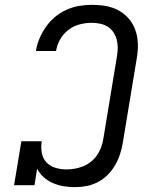

<svg xmlns="http://www.w3.org/2000/svg" viewBox="-20 -763 640 791"><path d="M288 8Q264 8 241 4Q218 0 197.5 -9Q177 -18 160 -33Q143 -48 133 -68L122 0H38L68 -181H152Q148 -158 152 -134.5Q156 -111 170.5 -95Q185 -79 207.5 -72Q230 -65 253 -65Q270 -65 287.5 -68Q305 -71 321.5 -77.5Q338 -84 353 -95.5Q368 -107 378.5 -122Q389 -137 395.5 -153.5Q402 -170 405 -187L462 -532Q465 -550 465 -567.5Q465 -585 460.5 -601Q456 -617 446.5 -631Q437 -645 423 -653.5Q409 -662 392 -665.5Q375 -669 357 -669Q333 -669 308 -662.5Q283 -656 262 -640Q241 -624 228 -601Q215 -578 211 -553H128Q132 -579 142.5 -604Q153 -629 169 -652Q185 -675 206.5 -693Q228 -711 253.5 -722.5Q279 -734 305.5 -738.5Q332 -743 357 -743Q380 -743 402 -740.5Q424 -738 444 -731Q464 -724 481.5 -712Q499 -700 512 -684.5Q525 -669 533.5 -649.5Q542 -630 545.5 -608.5Q549 -587 548 -564.5Q547 -542 543 -520L486 -175Q482 -151 474.5 -128Q467 -105 454.5 -83Q442 -61 423.5 -42.5Q405 -24 382.5 -12.5Q360 -1 336 3.5Q312 8 288 8Z"/></svg>

Font: Iosevka Curly Slab ExObl
Style: Regular
Weight: 400
Width: 7
Italic angle: -9°
Monospace: yes
Designer: Belleve Invis
Foundry: Belleve Invis
Version: Version 11.1.0; ttfautohint (v1.8.3)